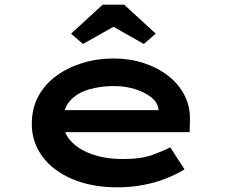

<svg xmlns="http://www.w3.org/2000/svg" viewBox="-20 -791 971 821"><path d="M482 10Q373 10 290 -25Q207 -60 161.5 -121.5Q116 -183 116 -261Q116 -327 143.5 -378.5Q171 -430 220 -466Q269 -502 332 -521.5Q395 -541 465 -541Q534 -541 594 -521.5Q654 -502 699 -467Q744 -432 769 -383.5Q794 -335 792 -277L791 -226H226L203 -320H674L658 -302V-324Q654 -353 626.5 -375Q599 -397 557 -410Q515 -423 467 -423Q408 -423 358.5 -408Q309 -393 279.5 -360Q250 -327 250 -272Q250 -225 282 -189Q314 -153 372 -132Q430 -111 507 -111Q584 -111 633 -129Q682 -147 708 -161L769 -67Q734 -45 688 -27Q642 -9 589.5 0.5Q537 10 482 10ZM335 -603 284 -647 419 -771H511L646 -647L595 -603L450 -685H480Z"/></svg>

Font: Lexend Zetta SemiBold
Style: Regular
Weight: 600
Designer: Bonnie Shaver-Troup, Thomas Jockin
Foundry: Lexend
Version: Version 1.007